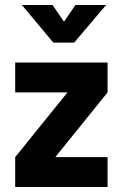

<svg xmlns="http://www.w3.org/2000/svg" viewBox="-20 -751 494 771"><path d="M41 -380V-500H412V-380L202 -120H412V0H41V-120L251 -380ZM194 -580 68 -731H191L237 -664L283 -731H406L278 -580Z"/></svg>

Font: TitilliumText
Style: ExtraBold
Weight: 800
Designer: Accademia di Belle Arti di Urbino and others
Foundry: Accademia di Belle Arti di Urbino and others.
Version: Version 60.001